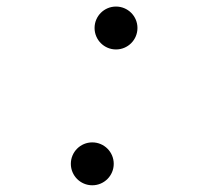

<svg xmlns="http://www.w3.org/2000/svg" viewBox="-20 -547 626 577"><path d="M257.3 9.8C293 9.8 321.8 -19 321.8 -54.7C321.8 -90.3 293 -119.1 257.3 -119.1C221.7 -119.1 192.9 -90.3 192.9 -54.7C192.9 -19 221.7 9.8 257.3 9.8ZM328.6 -398.4C364.3 -398.4 393.1 -427.2 393.1 -462.9C393.1 -498.5 364.3 -527.3 328.6 -527.3C293 -527.3 264.2 -498.5 264.2 -462.9C264.2 -427.2 293 -398.4 328.6 -398.4Z"/></svg>

Font: Cascadia Mono SemiLight
Style: Italic
Weight: 350
Italic angle: -10°
Monospace: yes
Designer: Aaron Bell
Foundry: Saja Typeworks
Version: Version 2404.023